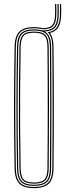

<svg xmlns="http://www.w3.org/2000/svg" viewBox="-20 -942 342 967"><path d="M151.5 5.5Q99 5.5 76.8 -17.6Q54.5 -40.8 53.5 -93.5Q52 -177.2 51.2 -252.6Q50.5 -328 50.5 -400.6Q50.5 -473.2 51.2 -548.1Q52 -623 53.5 -705.5Q54.5 -759 76.8 -782.2Q99 -805.5 151.5 -805.5Q177.8 -805.5 195.5 -800Q227.5 -800.2 241.4 -813.4Q255.2 -826.5 257 -860.2Q257.8 -874.8 257.8 -890.6Q257.8 -906.5 257 -921.5H263.2Q264 -906 264 -890.4Q264 -874.8 263.2 -860Q261.5 -823.5 245.8 -809Q230 -794.5 194.2 -794.5Q177.2 -799.8 151.5 -799.8Q102 -799.8 81.2 -778.1Q60.5 -756.5 59.8 -705.5Q58.2 -619.8 57.5 -543.9Q56.8 -468 56.8 -395.9Q56.8 -323.8 57.5 -249.8Q58.2 -175.8 59.8 -93.8Q60.5 -43.2 81.4 -21.8Q102.2 -0.2 151.5 -0.2Q199.2 -0.2 221.1 -21Q243 -41.8 243.5 -93.8Q244.2 -171.2 244.6 -245.9Q245 -320.5 245 -395.1Q245 -469.8 244.6 -546.8Q244.2 -623.8 243.5 -705.5Q243.2 -732.5 237.6 -750.5Q232 -768.5 220.2 -779.5Q250.2 -784 264.9 -802.6Q279.5 -821.2 281.5 -858.8Q282 -868.8 282.1 -879.5Q282.2 -890.2 282.1 -901Q282 -911.8 281.5 -921.5H287.5Q288 -911.8 288.2 -901Q288.5 -890.2 288.4 -879.4Q288.2 -868.5 287.5 -858.2Q285.8 -822.2 272.4 -802.4Q259 -782.5 231.5 -775.8Q249.2 -752.5 249.5 -705.5Q250.2 -628 250.8 -553.1Q251.2 -478.2 251.2 -403.5Q251.2 -328.8 250.8 -251.9Q250.2 -175 249.5 -93.5Q249 -38.5 225.2 -16.5Q201.5 5.5 151.5 5.5ZM151.5 -11.5Q194.2 -11.5 212.5 -29.5Q230.8 -47.5 231.2 -93.8Q232 -174.5 232.4 -249.5Q232.8 -324.5 232.8 -398Q232.8 -471.5 232.4 -547.4Q232 -623.2 231.2 -705.2Q230.8 -752.2 212.5 -770.4Q194.2 -788.5 151.5 -788.5Q108 -788.5 90.4 -770.1Q72.8 -751.8 71.8 -705.2Q70.2 -621.2 69.5 -546Q68.8 -470.8 68.8 -398.6Q68.8 -326.5 69.5 -251.8Q70.2 -177 71.8 -94Q72.8 -48 90.4 -29.8Q108 -11.5 151.5 -11.5ZM151.5 -17Q110.5 -17 94.6 -34.1Q78.8 -51.2 78 -94Q76 -208.2 75.4 -306Q74.8 -403.8 75.4 -499.8Q76 -595.8 78 -705.2Q78.8 -748.5 94.5 -765.8Q110.2 -783 151.5 -783Q191.8 -783 208.2 -766.2Q224.8 -749.5 225.2 -705.2Q226 -624 226.4 -548.9Q226.8 -473.8 226.8 -400.2Q226.8 -326.8 226.2 -251.4Q225.8 -176 225.2 -94Q224.8 -50.5 208.2 -33.8Q191.8 -17 151.5 -17ZM151.5 -22.8Q189 -22.8 203.9 -38Q218.8 -53.2 219 -94Q219.8 -172.8 220.1 -247.1Q220.5 -321.5 220.5 -395.2Q220.5 -469 220.1 -545.5Q219.8 -622 219 -705Q218.8 -746.2 204 -761.8Q189.2 -777.2 151.5 -777.2Q113 -777.2 98.9 -761.5Q84.8 -745.8 84 -705Q82.2 -593 81.5 -495.8Q80.8 -398.5 81.4 -301.8Q82 -205 84 -94Q84.8 -54 98.9 -38.4Q113 -22.8 151.5 -22.8ZM151.5 -5.8Q105 -5.8 85.8 -25.8Q66.5 -45.8 65.8 -93.8Q64.2 -179.2 63.5 -255Q62.8 -330.8 62.8 -403Q62.8 -475.2 63.5 -549.4Q64.2 -623.5 65.8 -705.5Q66.5 -754.5 85.8 -774.4Q105 -794.2 151.5 -794.2Q176.8 -794.2 193 -788.8H195.5Q232.5 -788.8 249.9 -804.2Q267.2 -819.8 269.2 -859.8Q270 -874.5 270 -890.4Q270 -906.2 269.2 -921.5H275.2Q276 -906.2 276.1 -890Q276.2 -873.8 275.2 -859Q273.5 -819.2 256.6 -802.2Q239.8 -785.2 205 -783.5Q221.5 -774 229.4 -755.2Q237.2 -736.5 237.5 -705.5Q238.2 -625 238.6 -549.6Q239 -474.2 239 -400.5Q239 -326.8 238.5 -251Q238 -175.2 237.5 -93.8Q237 -44.8 216.8 -25.2Q196.5 -5.8 151.5 -5.8Z"/></svg>

Font: Big Shoulders Inline Display ExtraLight
Style: Regular
Weight: 250
Version: Version 2.002